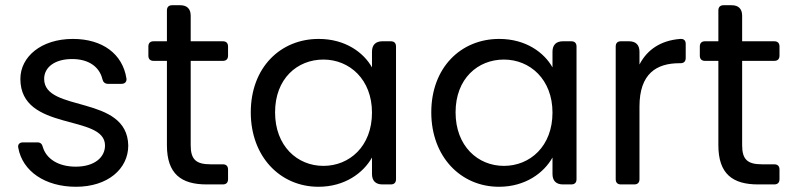

<svg xmlns="http://www.w3.org/2000/svg" viewBox="-20 -706 3037 735"><path d="M271 9C392 9 471 -59 471 -149C467 -345 149 -274 149 -404C149 -448 189 -480 256 -480C321 -480 361 -449 372 -403C375 -391 382 -385 394 -385H445C458 -385 466 -393 464 -406C449 -500 372 -557 259 -557C137 -557 58 -488 58 -404C58 -200 382 -271 382 -149C382 -104 342 -68 270 -68C202 -68 157 -99 144 -143C141 -155 135 -161 123 -161H68C55 -161 47 -153 50 -140C66 -51 152 9 271 9Z M619 -666V-548H568C555 -548 548 -541 548 -528V-493C548 -480 555 -473 568 -473H619V-150C619 -40 674 0 771 0H833C846 0 853 -7 853 -20V-57C853 -70 846 -77 833 -77H786C730 -77 710 -96 710 -150V-473H833C846 -473 853 -480 853 -493V-528C853 -541 846 -548 833 -548H710V-646C710 -672 696 -686 670 -686H639C626 -686 619 -679 619 -666Z M1200 -557C1053 -557 940 -447 940 -276C940 -106 1053 9 1199 9C1300 9 1371 -44 1404 -103V-40C1404 -14 1418 0 1444 0H1476C1489 0 1496 -7 1496 -20V-528C1496 -541 1489 -548 1476 -548H1444C1418 -548 1404 -534 1404 -508V-448C1372 -505 1302 -557 1200 -557ZM1218 -478C1318 -478 1404 -402 1404 -275C1404 -146 1318 -71 1218 -71C1118 -71 1033 -147 1033 -276C1033 -405 1118 -478 1218 -478Z M1891 -557C1744 -557 1631 -447 1631 -276C1631 -106 1744 9 1890 9C1991 9 2062 -44 2095 -103V-40C2095 -14 2109 0 2135 0H2167C2180 0 2187 -7 2187 -20V-528C2187 -541 2180 -548 2167 -548H2135C2109 -548 2095 -534 2095 -508V-448C2063 -505 1993 -557 1891 -557ZM1909 -478C2009 -478 2095 -402 2095 -275C2095 -146 2009 -71 1909 -71C1809 -71 1724 -147 1724 -276C1724 -405 1809 -478 1909 -478Z M2337 -528V-20C2337 -7 2344 0 2357 0H2408C2421 0 2428 -7 2428 -20V-298C2428 -425 2494 -464 2581 -464H2585C2598 -464 2605 -471 2605 -484V-538C2605 -551 2598 -558 2584 -557C2508 -551 2457 -515 2428 -459V-508C2428 -534 2414 -548 2388 -548H2357C2344 -548 2337 -541 2337 -528Z M2730 -666V-548H2679C2666 -548 2659 -541 2659 -528V-493C2659 -480 2666 -473 2679 -473H2730V-150C2730 -40 2785 0 2882 0H2944C2957 0 2964 -7 2964 -20V-57C2964 -70 2957 -77 2944 -77H2897C2841 -77 2821 -96 2821 -150V-473H2944C2957 -473 2964 -480 2964 -493V-528C2964 -541 2957 -548 2944 -548H2821V-646C2821 -672 2807 -686 2781 -686H2750C2737 -686 2730 -679 2730 -666Z"/></svg>

Font: Arvore Sans
Style: Regular
Weight: 400
Designer: Jonny Pinhorn (Latin) Dan Schunck (customization for Arvore)
Version: Version 1.000;Glyphs 3.3 (3305)